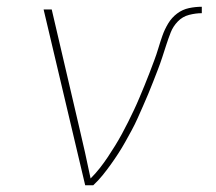

<svg xmlns="http://www.w3.org/2000/svg" viewBox="-20 -548 640 568"><path d="M256 0H232L109 -520H133L214 -173Q223 -135 231.5 -97Q240 -59 248 -20Q263 -35 275.5 -51Q288 -67 299 -83.5Q310 -100 320.5 -117Q331 -134 340.5 -151.5Q350 -169 359 -187Q368 -205 376.5 -223Q385 -241 392.5 -259Q400 -277 407.5 -295Q415 -313 422 -331.5Q429 -350 436 -368.5Q443 -387 448.5 -405.5Q454 -424 460.5 -442.5Q467 -461 477.5 -478.5Q488 -496 504 -508Q520 -520 539 -524Q558 -528 577 -528V-509Q559 -509 539.5 -504Q520 -499 506 -484.5Q492 -470 485 -452Q478 -434 472 -415.5Q466 -397 460 -378.5Q454 -360 447 -342Q440 -324 433 -306Q426 -288 418.5 -270Q411 -252 403 -234Q395 -216 387 -198Q379 -180 369.5 -162.5Q360 -145 350.5 -128Q341 -111 330 -94Q319 -77 307.5 -61Q296 -45 283.5 -29.5Q271 -14 256 0Z"/></svg>

Font: Iosevka Thin Extended Oblique
Style: Regular
Weight: 100
Width: 7
Italic angle: -9°
Monospace: yes
Designer: Belleve Invis
Foundry: Belleve Invis
Version: Version 32.5.0; ttfautohint (v1.8.4)